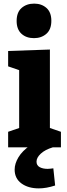

<svg xmlns="http://www.w3.org/2000/svg" viewBox="-20 -815 368 1062"><path d="M317 -86V0H25V-86L86 -107V-427L25 -448V-533L256 -541V-107ZM168 -604Q125 -604 98.5 -628.5Q72 -653 72 -699Q72 -747 99.5 -771Q127 -795 169 -795Q210 -795 237 -771Q264 -747 264 -700Q264 -652 236.5 -628Q209 -604 168 -604ZM195 227Q136 227 98.5 199.5Q61 172 61 123Q61 90 82 55Q103 20 146 -10Q189 -40 256 -57L272 0Q229 13 205.5 35Q182 57 182 79Q182 100 199.5 109.5Q217 119 243 119Q251 119 259 118Q267 117 275 116L285 211Q236 227 195 227Z"/></svg>

Font: Bitter ExtraBold
Style: Regular
Weight: 800
Designer: Sol Matas, and Bitter project Authors
Foundry: Sol Matas
Version: Version 2.001